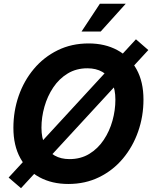

<svg xmlns="http://www.w3.org/2000/svg" viewBox="-20 -969 810 1022"><path d="M343.8 10.3Q256.8 10.3 190.9 -25.1Q125 -60.5 88.1 -127.4Q51.3 -194.3 51.3 -288.6Q51.3 -377.4 79.3 -458.3Q107.4 -539.1 160.2 -602.1Q212.9 -665 286.9 -701.4Q360.8 -737.8 451.7 -737.8Q538.6 -737.8 604.2 -702.4Q669.9 -667 706.8 -600.3Q743.7 -533.7 743.7 -439Q743.7 -349.6 715.3 -268.8Q687 -188 634.3 -125Q581.5 -62 507.8 -25.9Q434.1 10.3 343.8 10.3ZM349.6 -122.1Q409.7 -122.1 455.3 -149.9Q501 -177.7 532 -224.1Q563 -270.5 578.6 -326.4Q594.2 -382.3 594.2 -438.5Q594.2 -493.2 576.2 -530.3Q558.1 -567.4 524.7 -586.4Q491.2 -605.5 445.3 -605.5Q385.7 -605.5 340.1 -577.6Q294.4 -549.8 263.4 -503.4Q232.4 -457 216.6 -401.1Q200.7 -345.2 200.7 -289.1Q200.7 -234.9 219 -197.5Q237.3 -160.2 270.8 -141.1Q304.2 -122.1 349.6 -122.1ZM91.8 32.7 25.9 -23.9 703.6 -759.8 769.5 -702.6ZM414.1 -801.3 511.7 -949.2H649.4L516.1 -801.3Z"/></svg>

Font: Inter 20pt
Style: Bold Italic
Weight: 700
Italic angle: -9.3988°
Version: Version 4.001;git-66647c0bb